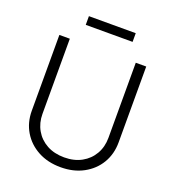

<svg xmlns="http://www.w3.org/2000/svg" viewBox="-159 -1013 1031 1146"><g transform="rotate(20 356.5 -440.5)"><path d="M565.9 -727.5H632.3V-246.1Q632.3 -171.9 597.7 -113.5Q563 -55.2 500.7 -21.5Q438.5 12.2 356.9 12.2Q274.9 12.2 212.6 -21.5Q150.4 -55.2 115.5 -113.5Q80.6 -171.9 80.6 -246.1V-727.5H147V-250.5Q147 -192.9 173.1 -147.5Q199.2 -102.1 246.3 -76.2Q293.5 -50.3 356.9 -50.3Q419.9 -50.3 466.8 -76.2Q513.7 -102.1 539.8 -147.5Q565.9 -192.9 565.9 -250.5ZM505.4 -893.1V-837.9H208V-893.1Z"/></g></svg>

Font: Inter Tight Light
Style: Regular
Weight: 300
Designer: Rasmus Andersson
Foundry: rsms
Version: Version 3.004